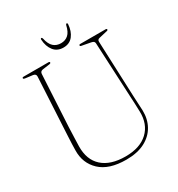

<svg xmlns="http://www.w3.org/2000/svg" viewBox="-200 -970 1030 1113"><g transform="rotate(-30 315.5 -413.0)"><path d="M522 -284 504 -657.5Q503.5 -665 499.2 -669.2Q495 -673.5 483 -676L424.5 -687Q415 -688 415 -694Q415 -700 423.5 -700H592.5Q601 -700 601 -694Q601 -688 589.5 -686.5L540 -675Q522.5 -672 523.5 -656.5L538.5 -286.5Q539.5 -261 541 -236.2Q542.5 -211.5 543.5 -185.5Q545 -128 520 -82.8Q495 -37.5 444.8 -11.2Q394.5 15 320 15Q204.5 15 146.5 -39.8Q88.5 -94.5 90.5 -180Q90.5 -196 91.5 -220.5Q92.5 -245 93.8 -270.2Q95 -295.5 96 -313L114.5 -660Q115.5 -677.5 96 -680.5L45 -687Q35 -688.5 35 -694Q35 -700 43.5 -700H210Q218.5 -700 218.5 -694Q218.5 -688.5 208.5 -687L161.5 -680.5Q143.5 -677.5 143 -660L124.5 -317.5Q122.5 -278 121.8 -246Q121 -214 120 -189Q118.5 -100 172 -51.8Q225.5 -3.5 325.5 -3.5Q422.5 -3.5 475.5 -53.2Q528.5 -103 526 -188.5Q525.5 -217 524.2 -240.8Q523 -264.5 522 -284ZM329.5 -759Q358.5 -759 378.2 -776.5Q398 -794 407 -835Q409 -842.5 414 -842.5Q419.5 -842.5 419.5 -834.5Q416.5 -788.5 393.5 -759.2Q370.5 -730 329.5 -730Q288 -730 265 -759.2Q242 -788.5 239.5 -834.5Q239 -842.5 245 -842.5Q249.5 -842.5 251.5 -835Q260.5 -794 280.2 -776.5Q300 -759 329.5 -759Z"/></g></svg>

Font: Fraunces 144pt Soft Thin
Style: Regular
Weight: 100
Version: Version 1.000;[0bf87f6ff]